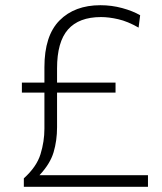

<svg xmlns="http://www.w3.org/2000/svg" viewBox="-20 -717 622 737"><path d="M71.5 0V-32.5Q120.5 -76.5 135.5 -125.2Q150.5 -174 150.5 -223V-361.5H64V-400H150.5V-459Q150.5 -580 208.5 -638.5Q266.5 -697 365.5 -697Q408.5 -697 449 -686Q489.5 -675 518 -658.5L512 -611Q470 -635 434 -643.2Q398 -651.5 368 -651.5Q283 -651.5 241 -603.8Q199 -556 199 -454.5V-400H423.5V-361.5H199V-228.5Q199 -177.5 185.8 -132.8Q172.5 -88 131.5 -44.5H548V0Z"/></svg>

Font: Heraclito ExtraLight
Style: Regular
Weight: 200
Designer: Kostas Bartsokas (font) & Cristiano Sobral (main changes)
Foundry: Kostas Bartsokas (font) & Cristiano Sobral (main changes)
Version: Version 1.00;July 8, 2020;FontCreator 13.0.0.2655 64-bit